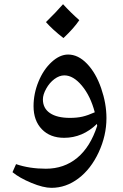

<svg xmlns="http://www.w3.org/2000/svg" viewBox="-20 -652 591 922"><path d="M227.1 250Q188 250 130.9 226.3Q73.7 202.6 40 174.8L57.1 136.2Q121.6 158.2 200.2 158.2Q287.6 158.2 350.6 106.2Q413.6 54.2 446.8 -47.9L445.8 -52.7V-57.1Q376.5 9.8 288.1 9.8Q220.7 9.8 180.9 -31.5Q141.1 -72.8 141.1 -142.1Q141.1 -202.1 164.8 -260Q188.5 -317.9 227.8 -354Q267.1 -390.1 307.1 -390.1Q355.5 -390.1 397.9 -345.9Q440.4 -301.8 465.8 -228.3Q491.2 -154.8 491.2 -85Q491.2 -1 453.9 79.3Q416.5 159.7 356.7 204.8Q296.9 250 227.1 250ZM315.9 -85.9Q349.6 -85.9 375.5 -91.8Q401.4 -97.7 435.1 -112.8Q414.6 -190.9 373.3 -240.5Q332 -290 289.1 -290Q265.1 -290 241.5 -272.5Q217.8 -254.9 201.9 -226.3Q186 -197.8 186 -174.8Q186 -131.8 220 -108.9Q253.9 -85.9 315.9 -85.9ZM360.8 -555.2Q335.9 -517.6 284.7 -469.2Q232.4 -509.8 200.7 -545.9Q250.5 -594.7 282.7 -631.8Q321.3 -589.8 360.8 -555.2Z"/></svg>

Font: Droid Arabic Naskh
Style: Regular
Weight: 400
Designer: Pascal Zoghbi
Foundry: Ascender Corporation
Version: Version 1.00